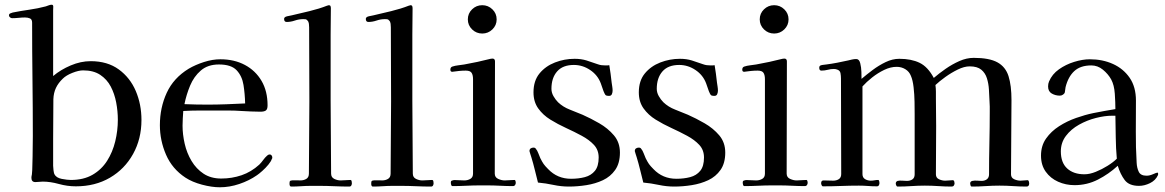

<svg xmlns="http://www.w3.org/2000/svg" viewBox="-20 -789 4931 813"><path d="M479 -282Q479 -318 472 -355Q465 -392 449 -422.5Q433 -453 404.5 -472Q376 -491 332 -491Q313 -491 286.5 -480.5Q260 -470 246 -456Q227 -438 217 -417Q207 -396 206 -369L205 -201Q205 -173 205 -144.5Q205 -116 205 -87Q205 -80 206.5 -68.5Q208 -57 210 -52Q218 -36 241.5 -31.5Q265 -27 280 -27Q334 -27 372 -49Q410 -71 433.5 -108Q457 -145 468 -190.5Q479 -236 479 -282ZM579 -281Q579 -201 543.5 -137Q508 -73 445.5 -36.5Q383 0 301 0Q265 0 229 -10Q193 -20 161 -20Q154 -20 146 -19Q138 -18 130 -18Q113 -18 113 -36Q113 -42 115 -50Q117 -69 117 -88Q117 -107 118 -126Q118 -148 118.5 -169.5Q119 -191 119 -213Q119 -333 117.5 -453Q116 -573 116 -693Q116 -707 107 -711Q98 -715 86 -715Q73 -715 59 -713.5Q45 -712 31 -712Q27 -712 22.5 -715.5Q18 -719 18 -724Q18 -730 24 -732.5Q30 -735 34 -736Q69 -743 104.5 -748Q140 -753 174 -762Q180 -764 186.5 -766.5Q193 -769 199 -769Q206 -769 205.5 -760Q205 -751 205 -746V-467Q237 -494 279.5 -512Q322 -530 364 -530Q435 -530 483 -495Q531 -460 555 -403.5Q579 -347 579 -281Z M1018 -351Q1017 -392 1011 -429.5Q1005 -467 982 -491.5Q959 -516 907 -516Q860 -516 830.5 -490.5Q801 -465 785 -426.5Q769 -388 761 -348Q786 -347 810 -346.5Q834 -346 858 -346Q898 -346 938 -347.5Q978 -349 1018 -351ZM1133 -122Q1133 -117 1131 -116Q1128 -106 1116.5 -92Q1105 -78 1091 -65.5Q1077 -53 1068 -47Q1035 -24 993.5 -10Q952 4 911 4Q877 4 835.5 -7Q794 -18 765 -37Q709 -74 683 -134Q657 -194 657 -259Q657 -333 686 -396Q715 -459 779 -498Q808 -515 844 -526.5Q880 -538 913 -538Q972 -538 1017 -514Q1062 -490 1087.5 -446.5Q1113 -403 1113 -343Q1113 -326 1105.5 -321Q1098 -316 1083 -316Q1063 -316 1043 -317Q1023 -318 1003 -319Q975 -321 947.5 -321Q920 -321 892 -321Q858 -321 824 -321Q790 -321 756 -319Q755 -303 754 -288Q753 -273 753 -257Q753 -220 762 -180.5Q771 -141 791 -107.5Q811 -74 842 -53.5Q873 -33 917 -33Q962 -33 1003 -47Q1044 -61 1078 -92Q1087 -101 1094.5 -111.5Q1102 -122 1111 -130Q1116 -135 1122 -135Q1127 -135 1130 -131Q1133 -127 1133 -122Z M1470 -13Q1470 -8 1467.5 -3.5Q1465 1 1459 1Q1428 1 1396 -0.5Q1364 -2 1332 -2H1297Q1276 -2 1255 -0.5Q1234 1 1213 1Q1209 1 1207.5 -2.5Q1206 -6 1206 -9Q1206 -12 1206 -15Q1206 -18 1207 -21Q1209 -25 1218.5 -25.5Q1228 -26 1238.5 -25.5Q1249 -25 1252 -25Q1266 -25 1277 -31.5Q1288 -38 1288 -54Q1288 -131 1289 -207.5Q1290 -284 1290 -360Q1290 -438 1289.5 -516.5Q1289 -595 1289 -673Q1289 -680 1288 -688.5Q1287 -697 1282 -702Q1278 -707 1274 -707.5Q1270 -708 1264 -708Q1246 -708 1228.5 -702Q1211 -696 1194 -696Q1183 -696 1183 -709Q1183 -717 1195.5 -720Q1208 -723 1215 -724Q1250 -732 1291 -742Q1332 -752 1365 -765Q1367 -765 1369 -766Q1371 -767 1372 -767Q1378 -767 1379.5 -763Q1381 -759 1381 -754Q1381 -726 1380.5 -698.5Q1380 -671 1380 -643V-363Q1380 -286 1381 -208.5Q1382 -131 1382 -54Q1382 -38 1395.5 -31.5Q1409 -25 1422 -25Q1433 -25 1443 -26Q1453 -27 1463 -27Q1468 -27 1469 -21.5Q1470 -16 1470 -13Z M1816 -13Q1816 -8 1813.5 -3.5Q1811 1 1805 1Q1774 1 1742 -0.5Q1710 -2 1678 -2H1643Q1622 -2 1601 -0.5Q1580 1 1559 1Q1555 1 1553.5 -2.5Q1552 -6 1552 -9Q1552 -12 1552 -15Q1552 -18 1553 -21Q1555 -25 1564.5 -25.5Q1574 -26 1584.5 -25.5Q1595 -25 1598 -25Q1612 -25 1623 -31.5Q1634 -38 1634 -54Q1634 -131 1635 -207.5Q1636 -284 1636 -360Q1636 -438 1635.5 -516.5Q1635 -595 1635 -673Q1635 -680 1634 -688.5Q1633 -697 1628 -702Q1624 -707 1620 -707.5Q1616 -708 1610 -708Q1592 -708 1574.5 -702Q1557 -696 1540 -696Q1529 -696 1529 -709Q1529 -717 1541.5 -720Q1554 -723 1561 -724Q1596 -732 1637 -742Q1678 -752 1711 -765Q1713 -765 1715 -766Q1717 -767 1718 -767Q1724 -767 1725.5 -763Q1727 -759 1727 -754Q1727 -726 1726.5 -698.5Q1726 -671 1726 -643V-363Q1726 -286 1727 -208.5Q1728 -131 1728 -54Q1728 -38 1741.5 -31.5Q1755 -25 1768 -25Q1779 -25 1789 -26Q1799 -27 1809 -27Q1814 -27 1815 -21.5Q1816 -16 1816 -13Z M2164 -15Q2164 -10 2161 -5.5Q2158 -1 2153 -1Q2125 -1 2097.5 -2.5Q2070 -4 2041 -4H2014Q1984 -4 1954.5 -2.5Q1925 -1 1896 -1Q1892 -1 1890.5 -6Q1889 -11 1889 -14Q1889 -19 1890 -21.5Q1891 -24 1896 -25Q1901 -27 1907.5 -26.5Q1914 -26 1920 -26Q1927 -26 1933 -25.5Q1939 -25 1946 -25Q1960 -25 1971.5 -31.5Q1983 -38 1983 -54V-454Q1983 -471 1977 -480.5Q1971 -490 1952 -490Q1938 -490 1923.5 -488.5Q1909 -487 1895 -485Q1887 -485 1887 -494Q1887 -504 1895 -507Q1907 -511 1920.5 -512.5Q1934 -514 1946 -516Q1974 -521 2002 -527Q2030 -533 2057 -540Q2060 -541 2065 -541Q2076 -541 2076 -529Q2076 -411 2075.5 -292Q2075 -173 2075 -54Q2075 -38 2089.5 -31.5Q2104 -25 2117 -25Q2127 -25 2137.5 -26Q2148 -27 2158 -27Q2162 -27 2163 -22Q2164 -17 2164 -15ZM2083 -707Q2083 -682 2065 -664.5Q2047 -647 2022 -647Q1997 -647 1979 -664.5Q1961 -682 1961 -707Q1961 -732 1979 -749.5Q1997 -767 2022 -767Q2047 -767 2065 -749.5Q2083 -732 2083 -707Z M2605 -143Q2605 -98 2585 -69.5Q2565 -41 2533 -26Q2501 -11 2463 -5Q2425 1 2389 1Q2356 1 2323.5 -6Q2291 -13 2258 -16Q2251 -43 2244.5 -70Q2238 -97 2230 -123Q2229 -126 2225.5 -137Q2222 -148 2222 -149Q2222 -157 2227 -160.5Q2232 -164 2239 -164Q2246 -164 2249 -159Q2255 -152 2259.5 -140Q2264 -128 2268 -119Q2276 -103 2282 -94.5Q2288 -86 2301 -73Q2340 -32 2398 -32Q2430 -32 2456.5 -39Q2483 -46 2499 -65.5Q2515 -85 2515 -122Q2515 -154 2495 -175.5Q2475 -197 2443.5 -214Q2412 -231 2377 -247Q2342 -263 2310.5 -282.5Q2279 -302 2259 -330Q2239 -358 2239 -398Q2239 -447 2264.5 -478Q2290 -509 2330 -524.5Q2370 -540 2413 -540Q2441 -540 2463.5 -533Q2486 -526 2511 -517Q2519 -514 2527 -513Q2535 -512 2543 -512Q2548 -512 2552 -512Q2556 -512 2560 -513Q2563 -495 2565.5 -476.5Q2568 -458 2570 -439Q2571 -432 2572.5 -422.5Q2574 -413 2574 -405Q2574 -398 2571 -390.5Q2568 -383 2559 -383Q2552 -383 2547.5 -384.5Q2543 -386 2540 -393Q2535 -403 2531.5 -414.5Q2528 -426 2524 -436Q2511 -471 2479 -492.5Q2447 -514 2410 -514Q2363 -514 2339 -486.5Q2315 -459 2315 -413Q2315 -397 2323.5 -382Q2332 -367 2343 -356Q2364 -336 2392.5 -325Q2421 -314 2447 -303Q2481 -288 2517.5 -267Q2554 -246 2579.5 -216Q2605 -186 2605 -143Z M3051 -143Q3051 -98 3031 -69.5Q3011 -41 2979 -26Q2947 -11 2909 -5Q2871 1 2835 1Q2802 1 2769.5 -6Q2737 -13 2704 -16Q2697 -43 2690.5 -70Q2684 -97 2676 -123Q2675 -126 2671.5 -137Q2668 -148 2668 -149Q2668 -157 2673 -160.5Q2678 -164 2685 -164Q2692 -164 2695 -159Q2701 -152 2705.5 -140Q2710 -128 2714 -119Q2722 -103 2728 -94.5Q2734 -86 2747 -73Q2786 -32 2844 -32Q2876 -32 2902.5 -39Q2929 -46 2945 -65.5Q2961 -85 2961 -122Q2961 -154 2941 -175.5Q2921 -197 2889.5 -214Q2858 -231 2823 -247Q2788 -263 2756.5 -282.5Q2725 -302 2705 -330Q2685 -358 2685 -398Q2685 -447 2710.5 -478Q2736 -509 2776 -524.5Q2816 -540 2859 -540Q2887 -540 2909.5 -533Q2932 -526 2957 -517Q2965 -514 2973 -513Q2981 -512 2989 -512Q2994 -512 2998 -512Q3002 -512 3006 -513Q3009 -495 3011.5 -476.5Q3014 -458 3016 -439Q3017 -432 3018.5 -422.5Q3020 -413 3020 -405Q3020 -398 3017 -390.5Q3014 -383 3005 -383Q2998 -383 2993.5 -384.5Q2989 -386 2986 -393Q2981 -403 2977.5 -414.5Q2974 -426 2970 -436Q2957 -471 2925 -492.5Q2893 -514 2856 -514Q2809 -514 2785 -486.5Q2761 -459 2761 -413Q2761 -397 2769.5 -382Q2778 -367 2789 -356Q2810 -336 2838.5 -325Q2867 -314 2893 -303Q2927 -288 2963.5 -267Q3000 -246 3025.5 -216Q3051 -186 3051 -143Z M3400 -15Q3400 -10 3397 -5.5Q3394 -1 3389 -1Q3361 -1 3333.5 -2.5Q3306 -4 3277 -4H3250Q3220 -4 3190.5 -2.5Q3161 -1 3132 -1Q3128 -1 3126.5 -6Q3125 -11 3125 -14Q3125 -19 3126 -21.5Q3127 -24 3132 -25Q3137 -27 3143.5 -26.5Q3150 -26 3156 -26Q3163 -26 3169 -25.5Q3175 -25 3182 -25Q3196 -25 3207.5 -31.5Q3219 -38 3219 -54V-454Q3219 -471 3213 -480.5Q3207 -490 3188 -490Q3174 -490 3159.5 -488.5Q3145 -487 3131 -485Q3123 -485 3123 -494Q3123 -504 3131 -507Q3143 -511 3156.5 -512.5Q3170 -514 3182 -516Q3210 -521 3238 -527Q3266 -533 3293 -540Q3296 -541 3301 -541Q3312 -541 3312 -529Q3312 -411 3311.5 -292Q3311 -173 3311 -54Q3311 -38 3325.5 -31.5Q3340 -25 3353 -25Q3363 -25 3373.5 -26Q3384 -27 3394 -27Q3398 -27 3399 -22Q3400 -17 3400 -15ZM3319 -707Q3319 -682 3301 -664.5Q3283 -647 3258 -647Q3233 -647 3215 -664.5Q3197 -682 3197 -707Q3197 -732 3215 -749.5Q3233 -767 3258 -767Q3283 -767 3301 -749.5Q3319 -732 3319 -707Z M4338 -13Q4338 1 4327 1Q4299 1 4270 -1Q4241 -3 4212 -3Q4183 -3 4153.5 -1Q4124 1 4095 1Q4091 1 4089.5 -4Q4088 -9 4088 -12Q4088 -21 4097.5 -23Q4107 -25 4118.5 -24Q4130 -23 4136 -23Q4150 -23 4159 -30Q4168 -37 4168 -51Q4168 -118 4169.5 -184Q4171 -250 4171 -316Q4171 -327 4171 -338Q4171 -349 4170 -360Q4169 -384 4167.5 -409.5Q4166 -435 4159 -457.5Q4152 -480 4135 -494Q4118 -508 4086 -508Q4063 -508 4035.5 -494.5Q4008 -481 3983 -463Q3958 -445 3941 -429Q3943 -415 3943 -400.5Q3943 -386 3943 -372Q3943 -343 3943.5 -313.5Q3944 -284 3944 -255Q3944 -204 3943.5 -153Q3943 -102 3943 -51Q3943 -36 3956 -30Q3969 -24 3982 -24Q3990 -24 3998.5 -25Q4007 -26 4014 -26Q4019 -26 4020.5 -21Q4022 -16 4022 -13Q4022 -8 4019 -3.5Q4016 1 4010 1Q3982 1 3953.5 -1Q3925 -3 3896 -3Q3868 -3 3839 -1Q3810 1 3781 1Q3777 1 3775 -4Q3773 -9 3773 -12Q3773 -20 3781 -23Q3789 -25 3800.5 -24Q3812 -23 3820 -23Q3834 -23 3843.5 -29.5Q3853 -36 3853 -51V-306Q3853 -327 3852.5 -358Q3852 -389 3848.5 -419.5Q3845 -450 3837 -468Q3830 -486 3813.5 -496Q3797 -506 3777 -506Q3751 -506 3724 -493Q3697 -480 3673 -461Q3649 -442 3632 -423V-52Q3632 -37 3643 -30.5Q3654 -24 3667 -24Q3675 -24 3683 -25.5Q3691 -27 3698 -27Q3702 -27 3703 -21.5Q3704 -16 3704 -14Q3704 -9 3701.5 -4.5Q3699 0 3693 0Q3674 0 3655 -1.5Q3636 -3 3617 -3Q3579 -3 3541 -1.5Q3503 0 3465 0Q3461 0 3459 -5Q3457 -10 3457 -13Q3457 -25 3467 -25Q3478 -25 3488 -24.5Q3498 -24 3508 -24Q3522 -24 3532 -30.5Q3542 -37 3542 -52Q3542 -153 3541.5 -254.5Q3541 -356 3541 -457Q3541 -468 3539 -479Q3537 -490 3526 -494Q3519 -497 3511 -497Q3498 -497 3485 -493.5Q3472 -490 3458 -490Q3449 -490 3449 -502Q3449 -510 3455 -512Q3460 -514 3466.5 -514.5Q3473 -515 3479 -516Q3502 -519 3525.5 -523.5Q3549 -528 3571 -533Q3579 -535 3588 -537Q3597 -539 3606 -539Q3618 -539 3622.5 -521.5Q3627 -504 3627.5 -484Q3628 -464 3628 -455Q3649 -473 3675 -492.5Q3701 -512 3730 -526Q3759 -540 3788 -540Q3839 -540 3874 -523Q3909 -506 3934 -459Q3956 -478 3984 -497.5Q4012 -517 4042.5 -530.5Q4073 -544 4103 -544Q4169 -544 4203.5 -525Q4238 -506 4250.5 -466.5Q4263 -427 4263 -365Q4263 -287 4262 -208.5Q4261 -130 4261 -51Q4261 -36 4274.5 -30Q4288 -24 4301 -24Q4309 -24 4316.5 -25Q4324 -26 4331 -26Q4335 -26 4336.5 -21Q4338 -16 4338 -13Z M4709 -117Q4705 -162 4704.5 -207.5Q4704 -253 4703 -299H4689Q4658 -299 4620.5 -289.5Q4583 -280 4549 -261Q4515 -242 4493.5 -213.5Q4472 -185 4472 -148Q4472 -100 4499 -75.5Q4526 -51 4572 -51Q4594 -51 4620 -61.5Q4646 -72 4670 -87Q4694 -102 4709 -117ZM4884 -53Q4884 -49 4883 -47Q4873 -25 4849.5 -13.5Q4826 -2 4803 -2Q4761 -2 4742.5 -26.5Q4724 -51 4713 -87Q4675 -52 4629 -28.5Q4583 -5 4530 -5Q4493 -5 4460.5 -19.5Q4428 -34 4408 -62Q4388 -90 4388 -130Q4388 -172 4409.5 -202.5Q4431 -233 4464.5 -254.5Q4498 -276 4536.5 -289.5Q4575 -303 4609 -310Q4632 -315 4656 -319Q4680 -323 4703 -327Q4703 -355 4700.5 -392Q4698 -429 4685 -453Q4672 -476 4650 -494Q4628 -512 4601 -512Q4555 -512 4529 -488Q4503 -464 4492 -420Q4491 -415 4490.5 -409.5Q4490 -404 4489 -399Q4488 -393 4481.5 -388.5Q4475 -384 4468 -384Q4449 -384 4433.5 -393Q4418 -402 4418 -423Q4418 -435 4422 -444Q4435 -475 4464 -495.5Q4493 -516 4528.5 -527Q4564 -538 4595 -538Q4649 -538 4693 -518Q4737 -498 4763.5 -459.5Q4790 -421 4790 -363Q4790 -298 4789.5 -232Q4789 -166 4793 -100Q4794 -78 4802 -61.5Q4810 -45 4835 -45Q4848 -45 4862.5 -51.5Q4877 -58 4881 -58Q4884 -58 4884 -53Z"/></svg>

Font: Kaisei Tokumin
Style: Regular
Weight: 400
Designer: Font-Kai, 金井和夫
Foundry: KAZUO KANAI
Version: Version 5.003